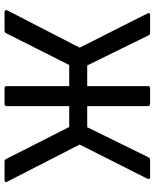

<svg xmlns="http://www.w3.org/2000/svg" viewBox="64 -760 695 864"><g transform="rotate(90 412.0 -327.5)"><path d="M34 0Q28 0 26 -3.5Q24 -7 26 -12L194 -338L40 -643Q37 -649 39.5 -652Q42 -655 47 -655H126Q130 -655 133.5 -653.5Q137 -652 138 -649L274 -372H367V-645Q367 -655 376 -655H447Q457 -655 457 -645V-372H552L688 -649Q690 -652 693 -653.5Q696 -655 700 -655H777Q782 -655 784 -652Q786 -649 784 -643L630 -338L797 -12Q801 -7 798 -3.5Q795 0 790 0H706Q698 0 695 -7L551 -291H457V-10Q457 0 447 0H376Q367 0 367 -10V-291H272L129 -7Q125 0 117 0Z"/></g></svg>

Font: Sofia Sans Semi Condensed Medium
Style: Regular
Weight: 500
Designer: Botio Nikoltchev, Ani Petrova
Foundry: lettersoup
Version: Version 4.100